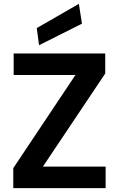

<svg xmlns="http://www.w3.org/2000/svg" viewBox="-20 -978 617 998"><path d="M49 0V-104L372 -588H51V-700H527V-596L203 -112H529V0ZM183 -743 171 -832 390 -958 406 -855Z"/></svg>

Font: DM Sans
Style: Bold
Weight: 700
Designer: Colophon Foundry, Jonny Pinhorn
Foundry: Colophon Foundry
Version: Version 4.004; ttfautohint (v1.8.4.7-5d5b)